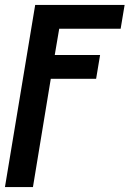

<svg xmlns="http://www.w3.org/2000/svg" viewBox="-24 -540 544 775"><path d="M-4 215 118 -520H479L463 -424H215L197 -318H380L364 -222H181L109 215Z"/></svg>

Font: Iosevka Custom
Style: Bold Italic
Weight: 700
Italic angle: -9°
Designer: Belleve Invis
Foundry: Belleve Invis
Version: Version 30.3.1; ttfautohint (v1.8.3)